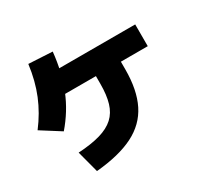

<svg xmlns="http://www.w3.org/2000/svg" viewBox="-175 -1020 1351 1299"><g transform="rotate(-30 500.0 -370.0)"><path d="M185 -110Q287 -116 356.5 -136Q426 -156 467.5 -194Q509 -232 527 -292.5Q545 -353 545 -440V-590H740V-440Q740 -280 687.5 -174.5Q635 -69 522.5 -12.5Q410 44 230 60ZM20 -380Q91 -473 132.5 -574.5Q174 -676 190 -800L375 -790Q359 -634 309.5 -511.5Q260 -389 170 -285ZM230 -500V-670H950V-500Z"/></g></svg>

Font: M PLUS 1 Thin Black
Style: Regular
Weight: 900
Version: Version 1.001